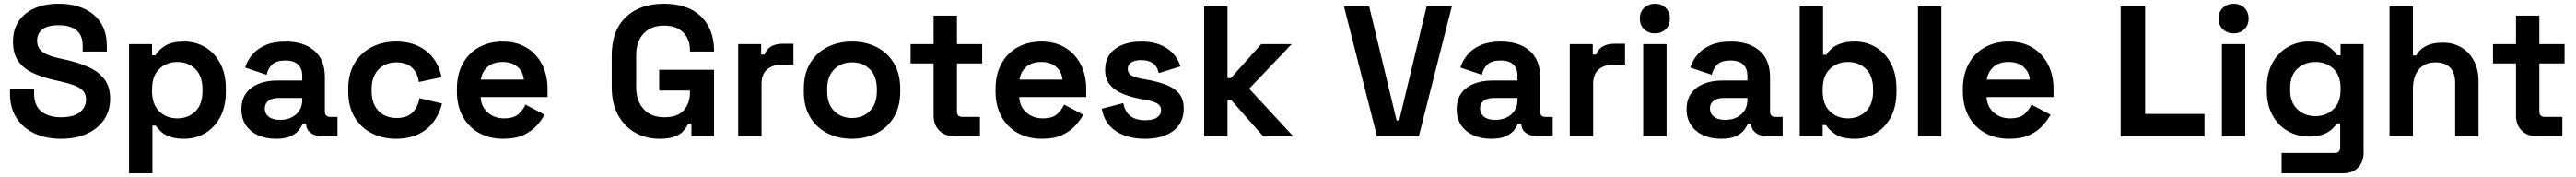

<svg xmlns="http://www.w3.org/2000/svg" viewBox="-20 -734 13895 954"><path d="M309 14Q228 14 166 -15Q104 -44 69 -98Q34 -152 34 -228V-256H164V-228Q164 -165 203 -133.5Q242 -102 309 -102Q377 -102 410.5 -129Q444 -156 444 -198Q444 -227 427.5 -245Q411 -263 379.5 -274.5Q348 -286 303 -296L280 -301Q208 -317 156.5 -341.5Q105 -366 77.5 -406Q50 -446 50 -510Q50 -574 80.5 -619.5Q111 -665 166.5 -689.5Q222 -714 297 -714Q372 -714 430.5 -688.5Q489 -663 522.5 -612.5Q556 -562 556 -486V-456H426V-486Q426 -526 410.5 -550.5Q395 -575 366 -586.5Q337 -598 297 -598Q237 -598 208.5 -575.5Q180 -553 180 -514Q180 -488 193.5 -470Q207 -452 234 -440Q261 -428 303 -419L326 -414Q401 -398 456.5 -373Q512 -348 543 -307Q574 -266 574 -202Q574 -138 541.5 -89.5Q509 -41 449.5 -13.5Q390 14 309 14Z M802 200H676V-496H800V-436H818Q835 -465 871 -487.5Q907 -510 974 -510Q1034 -510 1085 -480.5Q1136 -451 1167 -394Q1198 -337 1198 -256V-240Q1198 -159 1167 -102Q1136 -45 1085 -15.5Q1034 14 974 14Q929 14 898.5 3.5Q868 -7 849.5 -23.5Q831 -40 820 -57H802ZM936 -96Q995 -96 1033.5 -133.5Q1072 -171 1072 -243V-253Q1072 -325 1033 -362.5Q994 -400 936 -400Q878 -400 839 -362.5Q800 -325 800 -253V-243Q800 -171 839 -133.5Q878 -96 936 -96Z M1468 14Q1415 14 1373 -4.5Q1331 -23 1306.5 -58.5Q1282 -94 1282 -145Q1282 -196 1306.5 -230.5Q1331 -265 1374.5 -282.5Q1418 -300 1474 -300H1610V-328Q1610 -363 1588 -385.5Q1566 -408 1518 -408Q1471 -408 1448 -386.5Q1425 -365 1418 -331L1302 -370Q1314 -408 1340.5 -439.5Q1367 -471 1411.5 -490.5Q1456 -510 1520 -510Q1618 -510 1675 -461Q1732 -412 1732 -319V-134Q1732 -104 1760 -104H1800V0H1716Q1679 0 1655 -18Q1631 -36 1631 -66V-67H1612Q1608 -55 1594 -35.5Q1580 -16 1550 -1Q1520 14 1468 14ZM1490 -88Q1543 -88 1576.5 -117.5Q1610 -147 1610 -196V-206H1483Q1448 -206 1428 -191Q1408 -176 1408 -149Q1408 -122 1429 -105Q1450 -88 1490 -88Z M2115 14Q2043 14 1984.5 -16Q1926 -46 1892 -103Q1858 -160 1858 -241V-255Q1858 -336 1892 -393Q1926 -450 1984.5 -480Q2043 -510 2115 -510Q2186 -510 2237 -485Q2288 -460 2319.5 -416.5Q2351 -373 2361 -318L2239 -292Q2235 -322 2221 -346Q2207 -370 2181.5 -384Q2156 -398 2118 -398Q2080 -398 2049.5 -381.5Q2019 -365 2001.5 -332.5Q1984 -300 1984 -253V-243Q1984 -196 2001.5 -163.5Q2019 -131 2049.5 -114.5Q2080 -98 2118 -98Q2175 -98 2204.5 -127.5Q2234 -157 2242 -205L2364 -176Q2351 -123 2319.5 -79.5Q2288 -36 2237 -11Q2186 14 2115 14Z M2694 14Q2620 14 2563.5 -17.5Q2507 -49 2475.5 -106.5Q2444 -164 2444 -242V-254Q2444 -332 2475 -389.5Q2506 -447 2562 -478.5Q2618 -510 2692 -510Q2765 -510 2819 -477.5Q2873 -445 2903 -387.5Q2933 -330 2933 -254V-211H2572Q2574 -160 2610 -128Q2646 -96 2698 -96Q2751 -96 2776 -119Q2801 -142 2814 -170L2917 -116Q2903 -90 2876.5 -59.5Q2850 -29 2806 -7.5Q2762 14 2694 14ZM2573 -305H2805Q2801 -348 2770.5 -374Q2740 -400 2691 -400Q2640 -400 2610 -374Q2580 -348 2573 -305Z M3537 14Q3465 14 3406.5 -18.5Q3348 -51 3313.5 -113.5Q3279 -176 3279 -266V-434Q3279 -569 3355 -641.5Q3431 -714 3561 -714Q3690 -714 3760.5 -645.5Q3831 -577 3831 -460V-456H3701V-464Q3701 -501 3685.5 -531Q3670 -561 3639 -578.5Q3608 -596 3561 -596Q3491 -596 3451 -553Q3411 -510 3411 -436V-264Q3411 -191 3451 -146.5Q3491 -102 3563 -102Q3635 -102 3668 -140Q3701 -178 3701 -236V-246H3535V-358H3831V0H3709V-67H3691Q3684 -50 3668.5 -31Q3653 -12 3622 1Q3591 14 3537 14Z M4087 0H3961V-496H4085V-440H4103Q4114 -470 4139.5 -484Q4165 -498 4199 -498H4259V-386H4197Q4149 -386 4118 -360.5Q4087 -335 4087 -282Z M4575 14Q4501 14 4442 -16Q4383 -46 4349 -103Q4315 -160 4315 -240V-256Q4315 -336 4349 -393Q4383 -450 4442 -480Q4501 -510 4575 -510Q4649 -510 4708 -480Q4767 -450 4801 -393Q4835 -336 4835 -256V-240Q4835 -160 4801 -103Q4767 -46 4708 -16Q4649 14 4575 14ZM4575 -98Q4633 -98 4671 -135.5Q4709 -173 4709 -243V-253Q4709 -323 4671.5 -360.5Q4634 -398 4575 -398Q4517 -398 4479 -360.5Q4441 -323 4441 -253V-243Q4441 -173 4479 -135.5Q4517 -98 4575 -98Z M5265 0H5125Q5076 0 5045.5 -30.5Q5015 -61 5015 -112V-392H4891V-496H5015V-650H5141V-496H5277V-392H5141V-134Q5141 -104 5169 -104H5265Z M5599 14Q5525 14 5468.5 -17.5Q5412 -49 5380.5 -106.5Q5349 -164 5349 -242V-254Q5349 -332 5380 -389.5Q5411 -447 5467 -478.5Q5523 -510 5597 -510Q5670 -510 5724 -477.5Q5778 -445 5808 -387.5Q5838 -330 5838 -254V-211H5477Q5479 -160 5515 -128Q5551 -96 5603 -96Q5656 -96 5681 -119Q5706 -142 5719 -170L5822 -116Q5808 -90 5781.5 -59.5Q5755 -29 5711 -7.5Q5667 14 5599 14ZM5478 -305H5710Q5706 -348 5675.5 -374Q5645 -400 5596 -400Q5545 -400 5515 -374Q5485 -348 5478 -305Z M6156 14Q6059 14 5997 -28Q5935 -70 5922 -148L6038 -178Q6045 -143 6061.5 -123Q6078 -103 6102.5 -94.5Q6127 -86 6156 -86Q6200 -86 6221 -101.5Q6242 -117 6242 -140Q6242 -163 6222 -175.5Q6202 -188 6158 -196L6130 -201Q6078 -211 6035 -228.5Q5992 -246 5966 -277Q5940 -308 5940 -357Q5940 -431 5994 -470.5Q6048 -510 6136 -510Q6219 -510 6274 -473Q6329 -436 6346 -376L6229 -340Q6221 -378 6196.5 -394Q6172 -410 6136 -410Q6100 -410 6081 -397.5Q6062 -385 6062 -363Q6062 -339 6082 -327.5Q6102 -316 6136 -310L6164 -305Q6220 -295 6265.5 -278.5Q6311 -262 6337.5 -231.5Q6364 -201 6364 -149Q6364 -71 6307.5 -28.5Q6251 14 6156 14Z M6600 0H6474V-700H6600V-313H6618L6782 -496H6946L6717 -256L6954 0H6792L6618 -197H6600Z M7632 0H7406L7228 -700H7364L7512 -85H7526L7674 -700H7810Z M8022 14Q7969 14 7927 -4.5Q7885 -23 7860.5 -58.5Q7836 -94 7836 -145Q7836 -196 7860.5 -230.5Q7885 -265 7928.5 -282.5Q7972 -300 8028 -300H8164V-328Q8164 -363 8142 -385.5Q8120 -408 8072 -408Q8025 -408 8002 -386.5Q7979 -365 7972 -331L7856 -370Q7868 -408 7894.5 -439.5Q7921 -471 7965.5 -490.5Q8010 -510 8074 -510Q8172 -510 8229 -461Q8286 -412 8286 -319V-134Q8286 -104 8314 -104H8354V0H8270Q8233 0 8209 -18Q8185 -36 8185 -66V-67H8166Q8162 -55 8148 -35.5Q8134 -16 8104 -1Q8074 14 8022 14ZM8044 -88Q8097 -88 8130.5 -117.5Q8164 -147 8164 -196V-206H8037Q8002 -206 7982 -191Q7962 -176 7962 -149Q7962 -122 7983 -105Q8004 -88 8044 -88Z M8572 0H8446V-496H8570V-440H8588Q8599 -470 8624.5 -484Q8650 -498 8684 -498H8744V-386H8682Q8634 -386 8603 -360.5Q8572 -335 8572 -282Z M8968 0H8842V-496H8968ZM8905 -554Q8871 -554 8847.5 -576Q8824 -598 8824 -634Q8824 -670 8847.5 -692Q8871 -714 8905 -714Q8940 -714 8963 -692Q8986 -670 8986 -634Q8986 -598 8963 -576Q8940 -554 8905 -554Z M9262 14Q9209 14 9167 -4.5Q9125 -23 9100.5 -58.5Q9076 -94 9076 -145Q9076 -196 9100.5 -230.5Q9125 -265 9168.5 -282.5Q9212 -300 9268 -300H9404V-328Q9404 -363 9382 -385.5Q9360 -408 9312 -408Q9265 -408 9242 -386.5Q9219 -365 9212 -331L9096 -370Q9108 -408 9134.5 -439.5Q9161 -471 9205.5 -490.5Q9250 -510 9314 -510Q9412 -510 9469 -461Q9526 -412 9526 -319V-134Q9526 -104 9554 -104H9594V0H9510Q9473 0 9449 -18Q9425 -36 9425 -66V-67H9406Q9402 -55 9388 -35.5Q9374 -16 9344 -1Q9314 14 9262 14ZM9284 -88Q9337 -88 9370.5 -117.5Q9404 -147 9404 -196V-206H9277Q9242 -206 9222 -191Q9202 -176 9202 -149Q9202 -122 9223 -105Q9244 -88 9284 -88Z M9984 14Q9917 14 9881 -9Q9845 -32 9828 -60H9810V0H9686V-700H9812V-439H9830Q9841 -457 9859.5 -473Q9878 -489 9908.5 -499.5Q9939 -510 9984 -510Q10044 -510 10095 -480.5Q10146 -451 10177 -394Q10208 -337 10208 -256V-240Q10208 -159 10177 -102Q10146 -45 10095 -15.5Q10044 14 9984 14ZM9946 -96Q10004 -96 10043 -133.5Q10082 -171 10082 -243V-253Q10082 -325 10043.5 -362.5Q10005 -400 9946 -400Q9888 -400 9849 -362.5Q9810 -325 9810 -253V-243Q9810 -171 9849 -133.5Q9888 -96 9946 -96Z M10450 0H10324V-700H10450Z M10816 14Q10742 14 10685.5 -17.5Q10629 -49 10597.5 -106.5Q10566 -164 10566 -242V-254Q10566 -332 10597 -389.5Q10628 -447 10684 -478.5Q10740 -510 10814 -510Q10887 -510 10941 -477.5Q10995 -445 11025 -387.5Q11055 -330 11055 -254V-211H10694Q10696 -160 10732 -128Q10768 -96 10820 -96Q10873 -96 10898 -119Q10923 -142 10936 -170L11039 -116Q11025 -90 10998.5 -59.5Q10972 -29 10928 -7.5Q10884 14 10816 14ZM10695 -305H10927Q10923 -348 10892.5 -374Q10862 -400 10813 -400Q10762 -400 10732 -374Q10702 -348 10695 -305Z M11869 0H11417V-700H11549V-120H11869Z M12089 0H11963V-496H12089ZM12026 -554Q11992 -554 11968.5 -576Q11945 -598 11945 -634Q11945 -670 11968.5 -692Q11992 -714 12026 -714Q12061 -714 12084 -692Q12107 -670 12107 -634Q12107 -598 12084 -576Q12061 -554 12026 -554Z M12205 -246V-262Q12205 -340 12236 -395.5Q12267 -451 12318.5 -480.5Q12370 -510 12431 -510Q12499 -510 12534 -486Q12569 -462 12585 -436H12603V-496H12727V88Q12727 139 12697 169.5Q12667 200 12617 200H12285V90H12573Q12601 90 12601 60V-69H12583Q12573 -53 12555 -36.5Q12537 -20 12507 -9Q12477 2 12431 2Q12370 2 12318.5 -27.5Q12267 -57 12236 -112.5Q12205 -168 12205 -246ZM12467 -108Q12525 -108 12564 -145Q12603 -182 12603 -249V-259Q12603 -327 12564.5 -363.5Q12526 -400 12467 -400Q12409 -400 12370 -363.5Q12331 -327 12331 -259V-249Q12331 -182 12370 -145Q12409 -108 12467 -108Z M12993 0H12867V-700H12993V-435H13011Q13019 -451 13036 -467Q13053 -483 13081.5 -493.5Q13110 -504 13154 -504Q13212 -504 13255.5 -477.5Q13299 -451 13323 -404.5Q13347 -358 13347 -296V0H13221V-286Q13221 -342 13193.5 -370Q13166 -398 13115 -398Q13057 -398 13025 -359.5Q12993 -321 12993 -252Z M13799 0H13659Q13610 0 13579.5 -30.5Q13549 -61 13549 -112V-392H13425V-496H13549V-650H13675V-496H13811V-392H13675V-134Q13675 -104 13703 -104H13799Z"/></svg>

Font: Space Grotesk Variable Light
Style: Regular
Weight: 300
Designer: Florian Karsten
Foundry: Florian Karsten
Version: Version 2.000